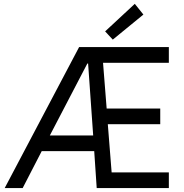

<svg xmlns="http://www.w3.org/2000/svg" viewBox="-20 -960 939 980"><path d="M383.8 -719.7H841.8V-639.6H505.9L524.4 -406.2H797.9V-326.2H530.3L549.8 -80.1H841.8V0H473.6L460.9 -188.5H192.9L95.7 0H3.9ZM516.6 -799.8 668 -940.4 711.9 -885.7 555.7 -757.8ZM455.6 -268.6 429.7 -635.7H425.8L234.4 -268.6Z"/></svg>

Font: Reddit Sans Fudge
Style: Regular
Weight: 400
Designer: Stephen Hutchings
Foundry: Reddit
Version: Version 1.011